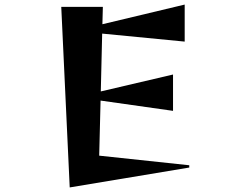

<svg xmlns="http://www.w3.org/2000/svg" viewBox="-20 -810 1040 840"><path d="M285 10 248 -780H430L428 -704L788 -790V-628L427 -663L421 -410L737 -484V-325L420 -370L414 -129L808 -87V-77Z"/></svg>

Font: Reggae One
Style: Regular
Weight: 400
Designer: Fontworks Inc.
Foundry: Fontworks Inc.
Version: Version 1.100